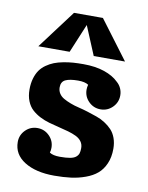

<svg xmlns="http://www.w3.org/2000/svg" viewBox="-77 -701 592 767"><g transform="rotate(10 219.5 -318.0)"><path d="M395.5 -488.3H268.6L219.7 -605.5L170.9 -488.3H43.9L161.1 -644.5H278.3ZM163.1 -77.9Q177 -68.4 205.1 -68.4Q230.2 -68.4 246 -71.3Q261.7 -74.2 269.8 -80.9Q277.8 -87.6 280.5 -95.8Q283.2 -104 283.2 -117.2Q283.2 -132.8 274.9 -144Q266.6 -155.3 252.4 -162.1Q238.3 -168.9 220 -174.2Q201.7 -179.4 181.4 -184.2Q161.1 -189 140.9 -194.7Q120.6 -200.4 102.3 -209.8Q84 -219.2 69.8 -232.1Q55.7 -244.9 47.4 -265.4Q39.1 -285.9 39.1 -312.5Q39.1 -336.9 44.9 -356.9Q50.8 -377 60.5 -391Q70.3 -405 85.2 -415.5Q100.1 -426 116.3 -432.4Q132.6 -438.7 153 -442.6Q173.3 -446.5 192.4 -447.9Q211.4 -449.2 233.9 -449.2Q282.7 -449.2 319.2 -436.8Q355.7 -424.3 376.7 -403.3Q387.9 -393.8 394.2 -380.2Q400.4 -366.7 400.4 -351.6Q400.4 -323.2 380.4 -303.2Q360.4 -283.2 332 -283.2Q303.7 -283.2 283.7 -303.2Q263.7 -323.2 263.7 -351.6Q263.7 -361.8 266.6 -371.3Q252.7 -380.9 224.6 -380.9Q190.2 -380.9 173.2 -372.6Q156.2 -364.3 156.2 -341.8Q156.2 -327.6 163.3 -316.8Q170.4 -305.9 182.6 -299Q194.8 -292 211.1 -285.8Q227.3 -279.5 245.6 -275.3Q263.9 -271 283.2 -264.9Q302.5 -258.8 320.8 -252.4Q339.1 -246.1 355.3 -235.7Q371.6 -225.3 383.8 -212.4Q396 -199.5 403.1 -180.1Q410.2 -160.6 410.2 -136.7Q410.2 -102.5 398.8 -76.5Q387.5 -50.5 368.5 -34.4Q349.6 -18.3 321.5 -8.2Q293.5 2 263.2 5.9Q232.9 9.8 195.8 9.8Q120.8 9.8 75.1 -18.8Q29.3 -47.4 29.3 -97.7Q29.3 -126 49.3 -146Q69.3 -166 97.7 -166Q126 -166 146 -146Q166 -126 166 -97.7Q166 -87.4 163.1 -77.9Z"/></g></svg>

Font: Orelega One
Style: Regular
Weight: 400
Version: Version 1.1 ; ttfautohint (v1.8.3)